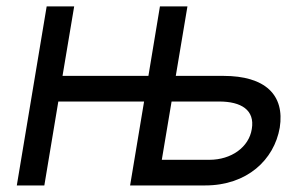

<svg xmlns="http://www.w3.org/2000/svg" viewBox="-20 -565 939 585"><path d="M31.2 0H115.1L157.7 -255.7H419L376.4 0H605.1C733 0 815.3 -78.1 832.4 -176.1C848 -275.6 788.4 -333.8 660.5 -333.8H515.6L551.1 -545.5H467.3L432.2 -333.8H170.5L206 -545.5H122.2ZM473 -78.1 502.8 -255.7H647.7C714.5 -255.7 757.1 -230.1 747.2 -171.9C738.6 -116.5 684.7 -78.1 617.9 -78.1Z"/></svg>

Font: Margiela Sans
Style: Italic
Weight: 400
Italic angle: -9.39999°
Designer: Stefan Endress, Andreas Faust
Version: Version 1.100;FEAKit 1.0